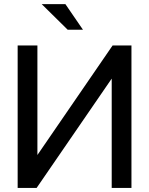

<svg xmlns="http://www.w3.org/2000/svg" viewBox="-20 -925 734 945"><path d="M534.2 -701.2H627V0H529.8V-538.1L160.2 0H66.9V-701.2H164.1V-162.1ZM313 -778.8 185.1 -904.8H301.8L388.2 -778.8Z"/></svg>

Font: LT Superior Med
Style: Regular
Weight: 500
Designer: Daniel Lyons
Foundry: LyonsType
Version: Version 1.000